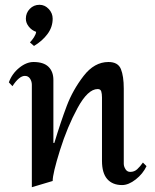

<svg xmlns="http://www.w3.org/2000/svg" viewBox="-20 -768 648 802"><path d="M497 -398V-367V-84Q497 -73 504 -61.5Q511 -50 524 -50Q541 -50 553 -61Q565 -72 577 -89L592 -74Q577 -42 547 -18.5Q517 5 490 5Q450 5 428 -20Q406 -45 406 -96V-361Q406 -376 403 -386Q400 -396 388 -396Q347 -396 304 -317Q261 -238 230.5 -140.5Q200 -43 200 -12L113 14V-414Q113 -428 105.5 -439.5Q98 -451 84 -451Q60 -451 32 -408L17 -424Q30 -460 60 -484.5Q90 -509 120 -509Q162 -509 182.5 -489Q203 -469 203 -434V-171H207Q234 -260 259 -326Q284 -392 329 -450.5Q374 -509 433 -509Q473 -509 485 -479.5Q497 -450 497 -398ZM145 -748Q121 -748 104.5 -731Q88 -714 88 -690Q88 -672 100.5 -656.5Q113 -641 131 -635Q130 -625 122 -612.5Q114 -600 105 -591L122 -576Q157 -597 178.5 -626Q200 -655 200 -690Q200 -713 183.5 -730.5Q167 -748 145 -748Z"/></svg>

Font: Amita
Style: Regular
Weight: 400
Designer: Eduardo Rodriguez Tunni, Modular Infotech, Brian J. Bonislawsky
Foundry: Eduardo Rodriguez Tunni, Modular Infotech, Brian J. Bonislawsky
Version: Version 1.004